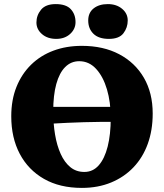

<svg xmlns="http://www.w3.org/2000/svg" viewBox="-20 -909 801 938"><path d="M380 9Q272 9 195 -35Q118 -79 76.5 -157.5Q35 -236 35 -341Q35 -421 60.5 -484.5Q86 -548 132 -593Q178 -638 241 -661.5Q304 -685 380 -685Q485 -685 562.5 -644Q640 -603 683 -529Q726 -455 726 -354Q726 -273 702 -206.5Q678 -140 632.5 -92Q587 -44 523 -17.5Q459 9 380 9ZM392 -69Q434 -69 462.5 -101.5Q491 -134 506 -193Q521 -252 521 -333Q521 -410 502.5 -472.5Q484 -535 449.5 -572.5Q415 -610 367 -610Q327 -610 298.5 -581.5Q270 -553 255 -498.5Q240 -444 240 -365Q240 -305 249 -251.5Q258 -198 276.5 -157Q295 -116 323.5 -92.5Q352 -69 392 -69ZM214 -304V-387H557V-314Q508 -314 468 -313.5Q428 -313 390 -312Q352 -311 309.5 -309Q267 -307 214 -304ZM512 -719Q462 -719 436.5 -744Q411 -769 411 -809Q411 -847 437.5 -868Q464 -889 507 -889Q549 -889 576.5 -866Q604 -843 604 -809Q604 -774 583 -746.5Q562 -719 512 -719ZM255 -719Q212 -719 185 -742.5Q158 -766 158 -799Q158 -834 180.5 -861.5Q203 -889 252 -889Q303 -889 326 -864Q349 -839 349 -801Q349 -767 322.5 -743Q296 -719 255 -719Z"/></svg>

Font: Vollkorn Black
Style: Regular
Weight: 900
Designer: Friedrich Althausen
Foundry: Friedrich Althausen
Version: Version 5.000